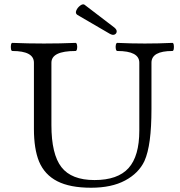

<svg xmlns="http://www.w3.org/2000/svg" viewBox="-20 -867 843 900"><path d="M407 13Q308 13 248.5 -17.5Q189 -48 163 -110Q139 -169 139 -263V-573Q139 -628 38 -628Q33 -628 31.5 -637.5Q30 -647 31.5 -656.5Q33 -666 38 -666Q112 -663 186 -663Q261 -663 334 -666Q339 -666 341 -656.5Q343 -647 341 -637.5Q339 -628 334 -628Q221 -628 221 -573V-281Q221 -144 268 -83.5Q315 -23 423 -23Q532 -23 582.5 -79Q633 -135 633 -255V-573Q633 -628 530 -628Q525 -628 523 -637.5Q521 -647 523 -656.5Q525 -666 530 -666Q595 -663 659 -663Q723 -663 788 -666Q793 -666 794.5 -656.5Q796 -647 794.5 -637.5Q793 -628 788 -628Q690 -628 690 -573V-356Q690 -271 682 -210.5Q674 -150 657 -112Q630 -55 566.5 -21Q503 13 407 13ZM494 -709 343 -797Q332 -804 337.5 -817.5Q343 -831 355.5 -840.5Q368 -850 376 -845L516 -738Q528 -728 527 -718.5Q526 -709 517 -705Q508 -701 494 -709Z"/></svg>

Font: Junicode SmExp
Style: Regular
Weight: 400
Width: 6
Designer: Peter S. Baker
Version: Version 2.205; ttfautohint (v1.8.4)